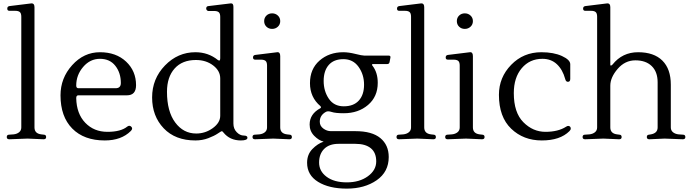

<svg xmlns="http://www.w3.org/2000/svg" viewBox="-20 -820 4085 1136"><path d="M168 -800Q184 -800 184 -777V-66Q184 -30 224 -25L241 -23Q253 -22 253 -9Q253 4 238 4L143 0L35 4Q20 4 20 -9Q20 -22 32 -23L60 -25Q80 -27 93 -37.5Q106 -48 106 -66V-721Q106 -741 97.5 -748.5Q89 -756 70 -756H36Q23 -756 23 -769Q23 -782 36 -784L166 -800Q167 -800 168 -800Z M785 -316Q785 -256 731 -256H443Q431 -256 431 -239Q433 -147 484.5 -93.5Q536 -40 615.5 -40Q695 -40 733 -71Q746 -81 757 -70Q768 -59 754 -45Q698 11 600 11Q477 11 407.5 -59.5Q338 -130 338 -256Q338 -358 407 -434.5Q476 -511 571.5 -511Q667 -511 726 -455.5Q785 -400 785 -316ZM695 -329Q695 -389 662.5 -430.5Q630 -472 571.5 -472Q513 -472 472 -424Q431 -376 431 -314Q431 -298 444 -298H664Q695 -298 695 -329Z M1348 -800Q1361 -800 1361 -779V-89Q1361 -58 1380.5 -38Q1400 -18 1422 -18Q1444 -18 1444 -5Q1444 11 1405 11Q1340 11 1302 -36Q1296 -44 1292.5 -44Q1289 -44 1268.5 -30Q1248 -16 1212.5 -2.5Q1177 11 1136 11Q1017 11 948.5 -61Q880 -133 880 -243.5Q880 -354 956 -432.5Q1032 -511 1136 -511Q1212 -511 1269 -465Q1273 -462 1278 -462Q1283 -462 1283 -475V-720Q1283 -740 1274.5 -747.5Q1266 -755 1247 -755H1213Q1208 -755 1204 -759.5Q1200 -764 1200 -769Q1200 -783 1213 -784L1345 -800Q1346 -800 1348 -800ZM1283 -135V-356Q1283 -401 1241 -433Q1199 -465 1139 -465Q1058 -465 1013 -414.5Q968 -364 968 -277Q968 -161 1016.5 -95.5Q1065 -30 1141 -30Q1195 -30 1239 -62Q1283 -94 1283 -135Z M1695 -23Q1707 -22 1707 -9Q1707 4 1692 4L1597 0L1489 4Q1474 4 1474 -9Q1474 -22 1486 -23L1514 -25Q1534 -27 1547 -37.5Q1560 -48 1560 -66V-432Q1560 -452 1551.5 -459.5Q1543 -467 1524 -467H1490Q1477 -467 1477 -480Q1477 -493 1490 -495L1620 -511Q1638 -513 1638 -488V-66Q1638 -30 1678 -25ZM1556.5 -662Q1543 -675 1543 -695Q1543 -715 1556.5 -728Q1570 -741 1590 -741Q1610 -741 1624 -728Q1638 -715 1638 -695Q1638 -675 1624 -662Q1610 -649 1590 -649Q1570 -649 1556.5 -662Z M2271 -441H2188Q2182 -441 2181 -438Q2180 -435 2184 -431Q2215 -391 2215 -330Q2215 -248 2157.5 -199Q2100 -150 2014 -150Q1965 -150 1942.5 -157.5Q1920 -165 1908 -158Q1872 -138 1872 -100Q1872 -75 1893 -59.5Q1914 -44 1938 -44H2083Q2181 -44 2230.5 -3Q2280 38 2280 109Q2280 197 2208.5 246.5Q2137 296 2032 296Q1927 296 1862 256Q1797 216 1797 143Q1797 94 1828 62Q1859 30 1895 18Q1866 11 1839 -16.5Q1812 -44 1812 -83Q1812 -146 1876 -180Q1879 -182 1879 -185Q1879 -188 1876 -192Q1814 -244 1814 -328Q1814 -412 1870.5 -461.5Q1927 -511 2011 -511Q2043 -511 2082.5 -501Q2122 -491 2136 -491H2280Q2292 -491 2290 -479L2285 -453Q2283 -441 2271 -441ZM2014 -191Q2072 -191 2103 -225Q2134 -259 2134 -319Q2134 -379 2101.5 -424.5Q2069 -470 2012 -470Q1955 -470 1925 -435.5Q1895 -401 1895 -341Q1895 -281 1925.5 -236Q1956 -191 2014 -191ZM2083 31H1983Q1928 31 1898 61Q1868 91 1868 142Q1868 193 1912.5 226Q1957 259 2032 259Q2107 259 2156.5 223Q2206 187 2206 135Q2206 83 2174 57Q2142 31 2083 31Z M2474 -800Q2490 -800 2490 -777V-66Q2490 -30 2530 -25L2547 -23Q2559 -22 2559 -9Q2559 4 2544 4L2449 0L2341 4Q2326 4 2326 -9Q2326 -22 2338 -23L2366 -25Q2386 -27 2399 -37.5Q2412 -48 2412 -66V-721Q2412 -741 2403.5 -748.5Q2395 -756 2376 -756H2342Q2329 -756 2329 -769Q2329 -782 2342 -784L2472 -800Q2473 -800 2474 -800Z M2835 -23Q2847 -22 2847 -9Q2847 4 2832 4L2737 0L2629 4Q2614 4 2614 -9Q2614 -22 2626 -23L2654 -25Q2674 -27 2687 -37.5Q2700 -48 2700 -66V-432Q2700 -452 2691.5 -459.5Q2683 -467 2664 -467H2630Q2617 -467 2617 -480Q2617 -493 2630 -495L2760 -511Q2778 -513 2778 -488V-66Q2778 -30 2818 -25ZM2696.5 -662Q2683 -675 2683 -695Q2683 -715 2696.5 -728Q2710 -741 2730 -741Q2750 -741 2764 -728Q2778 -715 2778 -695Q2778 -675 2764 -662Q2750 -649 2730 -649Q2710 -649 2696.5 -662Z M3354 -353Q3354 -336 3340 -336Q3328 -336 3324 -353Q3309 -408 3275 -440Q3241 -472 3189 -472Q3114 -472 3067 -416.5Q3020 -361 3020 -269Q3020 -154 3076.5 -97Q3133 -40 3207.5 -40Q3282 -40 3329 -70Q3336 -75 3342 -75Q3348 -75 3352.5 -71Q3357 -67 3357 -59.5Q3357 -52 3349 -44Q3294 11 3185.5 11Q3077 11 3004.5 -58.5Q2932 -128 2932 -259Q2932 -362 3004.5 -436.5Q3077 -511 3183 -511Q3256 -511 3305 -488.5Q3354 -466 3354 -440Z M3575 -800Q3591 -800 3591 -777V-437Q3591 -432 3594.5 -432Q3598 -432 3604 -438Q3662 -511 3755.5 -511Q3849 -511 3899 -461.5Q3949 -412 3949 -319V-66Q3949 -48 3962 -37.5Q3975 -27 3995 -25L4023 -23Q4035 -22 4035 -9Q4035 4 4020 4L3912 0L3822 4Q3807 4 3807 -9Q3807 -22 3819 -23L3831 -25Q3871 -32 3871 -66V-333Q3871 -395 3836 -429Q3801 -463 3739.5 -463Q3678 -463 3634.5 -412.5Q3591 -362 3591 -313V-66Q3591 -30 3631 -25L3646 -23Q3658 -22 3658 -9Q3658 4 3643 4L3550 0L3442 4Q3427 4 3427 -9Q3427 -22 3439 -23L3467 -25Q3487 -27 3500 -37.5Q3513 -48 3513 -66V-721Q3513 -741 3504.5 -748.5Q3496 -756 3477 -756H3443Q3430 -756 3430 -769Q3430 -782 3443 -784L3573 -800Q3574 -800 3575 -800Z"/></svg>

Font: Lustria
Style: Regular
Weight: 400
Designer: Matthew Desmond
Foundry: Matthew Desmond
Version: Version 001.001; ttfautohint (v1.6)